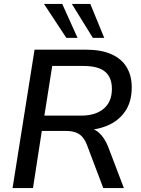

<svg xmlns="http://www.w3.org/2000/svg" viewBox="-20 -958 717 978"><path d="M44 0 156 -705H418Q495 -705 547 -682Q599 -659 625 -616Q651 -573 651 -513Q651 -439 617 -390Q583 -341 524 -317Q465 -293 389 -294V-308H410Q455 -308 484 -282Q513 -256 531 -210L611 0H506L424 -217Q414 -244 400 -260Q386 -276 365.5 -283.5Q345 -291 315 -291H193L148 0ZM206 -369H392Q467 -369 508.5 -404.5Q550 -440 550 -505Q550 -564 515 -593Q480 -622 405 -622H246ZM453 -765 346 -938H440L511 -765ZM318 -765 204 -938H297L375 -765Z"/></svg>

Font: Nunito Sans 12pt SemiBold
Style: Italic
Weight: 600
Italic angle: -9°
Designer: Vernon Adams
Foundry: Vernon Adams
Version: Version 3.101;gftools[0.9.27]